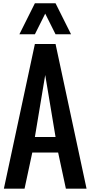

<svg xmlns="http://www.w3.org/2000/svg" viewBox="-20 -1141 547 1161"><path d="M253.4 -1058.6 190.9 -933.6H97.2L190.9 -1121.1H315.9L409.7 -933.6H315.9ZM175.3 -218.8 128.4 0H3.4L190.9 -875H315.9L503.4 0H378.4L331.5 -218.8ZM315.9 -312.5 253.4 -687.5 190.9 -312.5Z"/></svg>

Font: OswaldRegular
Style: Regular
Weight: 400
Designer: vernon adams
Foundry: vernon adams
Version: Version 1.000